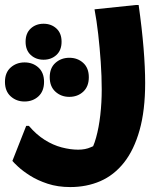

<svg xmlns="http://www.w3.org/2000/svg" viewBox="-89 -498 679 778"><path d="M28 12Q58 47.3 92 68.7Q125.9 90.1 161.2 99.3Q196.5 108.5 227.8 108.5Q257.2 108.5 279.1 98.5Q300.9 88.5 314.6 84.6L272.3 124.6Q289.1 100.4 300.3 59.8Q311.6 19.2 317.4 -31.5Q323.2 -82.2 323.2 -135.2Q323.2 -189 319.2 -246.9Q315.2 -304.7 308.9 -360Q302.6 -415.2 294 -460.2L462 -477.8H472.8Q486.2 -382.8 492.7 -303.4Q499.2 -224 499.2 -162Q499.2 -50.6 476.6 29.5Q454 109.7 413.4 160.9Q372.7 212.1 317.3 236.1Q261.9 260 195.6 260Q145.3 260 104.2 246.5Q63.2 233 33.1 213.9Q3.1 194.8 -15.2 177.8Q-33.4 160.9 -38.8 154L17.2 12ZM87.6 -256Q56.5 -256 35.6 -275.2Q14.7 -294.4 14.7 -328.9Q14.7 -363.4 35.6 -382.6Q56.5 -401.8 87.6 -401.8Q118.6 -401.8 139.6 -382.6Q160.5 -363.4 160.5 -328.9Q160.5 -294.4 139.6 -275.2Q118.6 -256 87.6 -256ZM191.7 -105.5Q158.9 -105.5 135.7 -126.4Q112.5 -147.4 112.5 -185.1Q112.5 -222.7 135.7 -243.3Q158.9 -263.9 192 -263.9Q225.2 -263.9 248 -243.3Q270.9 -222.7 270.9 -185.1Q270.9 -147.4 248.2 -126.4Q225.4 -105.5 191.7 -105.5ZM10.3 -86.7Q-22.5 -86.7 -45.7 -107.6Q-68.9 -128.6 -68.9 -166.3Q-68.9 -203.9 -45.7 -224.5Q-22.5 -245.1 10.6 -245.1Q43.8 -245.1 66.6 -224.5Q89.5 -203.9 89.5 -166.3Q89.5 -128.6 66.8 -107.6Q44 -86.7 10.3 -86.7Z"/></svg>

Font: Kufam
Style: Regular
Weight: 400
Designer: Wael Morcos, Artur Schmal
Foundry: Original Type
Version: Version 1.301; ttfautohint (v1.8.3)